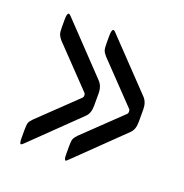

<svg xmlns="http://www.w3.org/2000/svg" viewBox="-81 -574 511 533"><g transform="rotate(20 174.5 -307.0)"><path d="M34.7 -113.8Q30.3 -113.8 30.3 -130.9V-155.8Q30.3 -170.9 32.5 -176.5Q34.7 -182.1 42 -189.5L151.9 -294.9Q153.8 -296.9 153.8 -301.3Q153.8 -306.2 151.9 -308.1L41.5 -423.3Q34.7 -431.6 32.5 -437.7Q30.3 -443.8 30.3 -459V-480.5Q30.3 -500 35.6 -500Q38.6 -500 42 -496.1L176.3 -355Q189 -342.3 189 -320.8V-283.7Q189 -261.2 176.8 -250L41.5 -118.7Q35.6 -113.8 34.7 -113.8ZM167 -113.8Q162.1 -113.8 162.1 -130.9V-155.8Q162.1 -170.4 164.3 -176Q166.5 -181.6 173.8 -189.5L283.7 -294.9Q285.6 -296.9 285.6 -301.3Q285.6 -306.6 284.2 -308.1L173.8 -423.3Q166.5 -431.6 164.3 -437.7Q162.1 -443.8 162.1 -459V-480.5Q162.1 -500 168 -500Q170.4 -500 173.8 -496.1L308.6 -355Q320.8 -342.3 320.8 -320.8V-283.7Q320.8 -261.2 308.6 -250L173.3 -118.7Q168.5 -113.8 167 -113.8Z"/></g></svg>

Font: BenchNine Light
Style: Regular
Weight: 300
Version: Version 1 ; ttfautohint (v0.92.18-e454-dirty) -l 8 -r 50 -G 